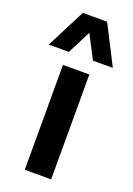

<svg xmlns="http://www.w3.org/2000/svg" viewBox="-166 -806 596 862"><g transform="rotate(20 132.0 -375.5)"><path d="M70 0V-501H196V0ZM-21 -565 74 -751H190L285 -565H190L132 -677L75 -565Z"/></g></svg>

Font: Nunito Sans 7pt Condensed
Style: Bold
Weight: 700
Width: 3
Designer: Vernon Adams
Foundry: Vernon Adams
Version: Version 3.101;gftools[0.9.27]